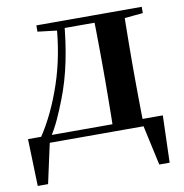

<svg xmlns="http://www.w3.org/2000/svg" viewBox="-80 -612 837 872"><g transform="rotate(-10 338.0 -176.5)"><path d="M563.1 0H95.3L115.5 -16.4L71.8 183.5H24.2L17.5 -33.6H639.2L632.5 183.5H584.6L540.5 -17.9ZM405.4 0Q407.2 -25.5 407.7 -67.4Q408.2 -109.4 408.7 -154.7Q409.2 -200 409.2 -234.8V-301.2Q409.2 -335.7 408.7 -381Q408.2 -426.4 407.7 -468.7Q407.2 -511 405.4 -535.7H546.6Q545.6 -511 545.1 -468.7Q544.6 -426.4 544.1 -381Q543.6 -335.7 543.6 -301.2V-234.8Q543.6 -200 544.1 -154.7Q544.6 -109.4 545.1 -67.4Q545.6 -25.5 546.6 0ZM144.5 -506.8V-535.7H246.5V-495.5H239.4ZM480 -495.5V-535.7H630.4V-506.8L510 -495.5ZM76.9 -31.5Q139.7 -125.6 183.2 -254.7Q226.7 -383.7 236.1 -535.7H272.1Q264.9 -440.9 246.4 -350.8Q227.9 -260.8 196.9 -182.2Q180 -138.1 161.2 -97.1Q142.3 -56.1 119.3 -21.6V-8.9ZM246.5 -501.8V-535.7H481.3V-501.8Z"/></g></svg>

Font: Early Summer Mincho VF
Style: Regular
Weight: 250
Designer: GuiWonder
Version: Version 1.002